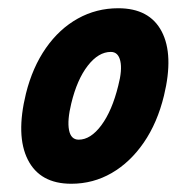

<svg xmlns="http://www.w3.org/2000/svg" viewBox="-20 -446 447 466"><path d="M153 0Q77 0 47.5 -58.5Q18 -117 43 -219Q59 -283 91.5 -329.5Q124 -376 169 -401Q214 -426 267 -426Q343 -426 372.5 -369.5Q402 -313 378 -214Q362 -148 329 -100Q296 -52 251 -26Q206 0 153 0ZM171 -107Q200 -107 226 -142Q252 -177 267 -238Q277 -276 272 -298Q267 -320 249 -320Q219 -320 193 -286.5Q167 -253 153 -195Q143 -154 147.5 -130.5Q152 -107 171 -107Z"/></svg>

Font: Edu TAS Beginner
Style: Bold
Weight: 700
Version: Version 1.003